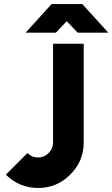

<svg xmlns="http://www.w3.org/2000/svg" viewBox="-20 -917 557 952"><path d="M107 -755H257L311 -812L365 -755H517L388 -897H236ZM243 -700V-211Q243 -180 221 -158Q199 -136 169 -136Q138 -136 116 -158L9 -51Q76 15 169 15Q262 15 328 -51Q395 -117 395 -211V-700Z"/></svg>

Font: Unageo
Style: ExtraBold
Weight: 800
Designer: Richard Sepsi
Foundry: Richard Sepsi
Version: Version 2.000